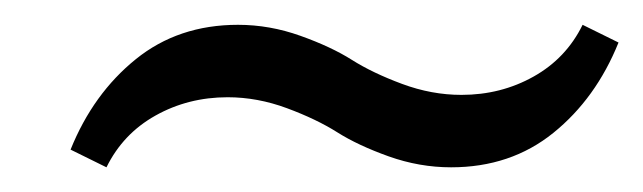

<svg xmlns="http://www.w3.org/2000/svg" viewBox="-20 -391 516 154"><path d="M341.8 -256.8Q316.4 -256.8 291.7 -265.6Q267.1 -274.4 250.5 -284.9Q233.9 -295.4 210.2 -304.2Q186.5 -313 162.6 -313Q130.9 -313 104.7 -298.3Q78.6 -283.7 65.4 -256.8L36.6 -271Q54.7 -315.9 88.9 -343.5Q123 -371.1 170.9 -371.1Q196.3 -371.1 220.9 -362.3Q245.6 -353.5 262.2 -343Q278.8 -332.5 302.5 -323.7Q326.2 -314.9 350.1 -314.9Q381.8 -314.9 408 -329.6Q434.1 -344.2 447.3 -371.1L476.1 -356.9Q458 -312 423.8 -284.4Q389.6 -256.8 341.8 -256.8Z"/></svg>

Font: Elstob
Style: Bold Italic
Weight: 700
Italic angle: -20°
Designer: Peter S. Baker
Version: Version 1.015